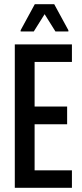

<svg xmlns="http://www.w3.org/2000/svg" viewBox="-20 -901 394 921"><path d="M51 0V-688H325V-604H146V-390H302V-305H146V-84H325V0ZM79 -750V-756L147 -881H240L308 -756V-750H246L194 -833L142 -750Z"/></svg>

Font: Saira ExtraCondensed SemiBold
Style: Regular
Weight: 600
Width: 2
Designer: Hector Gatti with collaboration of the Omnibus-Type team
Foundry: Omnibus-Type
Version: Version 1.101